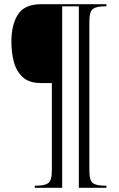

<svg xmlns="http://www.w3.org/2000/svg" viewBox="-20 -780 564 911"><path d="M145 111V101H153Q190 101 208 89.5Q226 78 226 28V-386H173Q119 -386 88.5 -413.5Q58 -441 46 -485.5Q34 -530 34 -582Q34 -662 65 -711Q96 -760 175 -760H485V-750H476Q439 -750 421.5 -738Q404 -726 404 -677V29Q404 78 421.5 89.5Q439 101 476 101H485V111H354V-750H275V111Z"/></svg>

Font: Noto Serif Display Condensed
Style: Regular
Weight: 400
Width: 3
Designer: Monotype Design Team
Foundry: Monotype Imaging Inc.
Version: Version 2.009